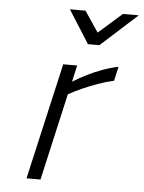

<svg xmlns="http://www.w3.org/2000/svg" viewBox="-53 -779 616 822"><g transform="rotate(5 255.0 -368.5)"><path d="M206 -500H266L250 -429Q277 -446 309 -462Q336 -476 370.5 -489Q405 -502 443 -510L429 -449Q394 -441 359.5 -428.5Q325 -416 298 -404Q266 -390 237 -374L152 0H92ZM214 -737H281L341 -648L442 -737H510L353 -595H304Z"/></g></svg>

Font: Panefresco 250wt
Style: Italic
Weight: 300
Version: Version 1.000